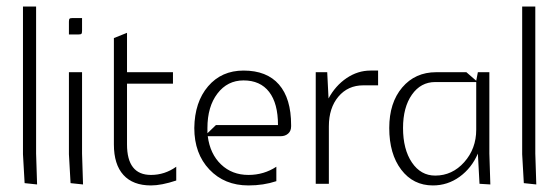

<svg xmlns="http://www.w3.org/2000/svg" viewBox="-20 -560 1701 585"><path d="M50 -540H90V-92L93 2L55 -2L50 -90Z M190 -455V-494Q190 -501 192 -503Q194 -505 201 -505H230V-466Q230 -459 228 -457Q226 -455 219 -455ZM190 -340H230V-92L233 2L195 -2L190 -90Z M327 -444 367 -460V-340H507V-305H367V-120Q367 -27 440 -27Q482 -27 517 -52V-10Q472 5 440 5Q385 5 356 -27Q327 -59 327 -120Z M572 -170Q573 -249 614 -297Q655 -345 722 -345Q793 -345 830 -302.5Q867 -260 867 -179V-175Q867 -161 858 -153Q849 -145 835 -145H613Q620 -91 653.5 -59Q687 -27 737 -27Q784 -27 822 -52V-8Q783 5 737 5Q664 5 618 -43.5Q572 -92 572 -170ZM612 -170V-154L638 -179H827Q827 -245 800 -280Q773 -315 722 -315Q673 -315 642.5 -275Q612 -235 612 -170Z M942 0V-340H977L981 -260Q1002 -299 1036 -322Q1070 -345 1109 -345H1132V-300H1087Q1040 -300 1011 -265.5Q982 -231 982 -175V0Z M1166 -170Q1166 -247 1205.5 -293.5Q1245 -340 1309 -340H1401L1431 -314L1436 -340H1471V-92L1474 2L1441 0L1436 -92Q1417 -48 1380.5 -21.5Q1344 5 1299 5Q1239 5 1202.5 -43Q1166 -91 1166 -170ZM1208 -170Q1208 -105 1235 -65Q1262 -25 1306 -25Q1358 -25 1394.5 -66Q1431 -107 1431 -165V-310H1306Q1262 -310 1235 -271.5Q1208 -233 1208 -170Z M1571 -540H1611V-92L1614 2L1576 -2L1571 -90Z"/></svg>

Font: Glametrix
Style: Light
Weight: 300
Designer: gluk
Foundry: gluk
Version: Version 0.40